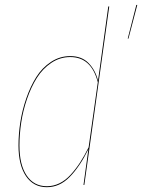

<svg xmlns="http://www.w3.org/2000/svg" viewBox="-20 -757 582 786"><path d="M538.1 -736.8H542L505.9 -599.1H502.9ZM423.3 -730.5H427.2L325.2 0H321.8L341.8 -146Q306.2 -74.2 265.1 -32.5Q224.1 9.3 171.9 9.3Q117.2 9.3 86.4 -35.9Q55.7 -81.1 55.7 -161.6Q55.7 -208 63.2 -256.8Q70.8 -305.7 87.6 -354.5Q104.5 -403.3 128.4 -441.4Q152.3 -479.5 188.5 -503.4Q224.6 -527.3 267.6 -527.3Q314.5 -527.3 342.3 -499Q370.1 -470.7 381.3 -427.2ZM267.6 -523.4Q225.6 -523.4 190.2 -499.8Q154.8 -476.1 131.1 -438.5Q107.4 -400.9 90.8 -352.5Q74.2 -304.2 66.9 -255.9Q59.6 -207.5 59.6 -161.6Q59.6 -82.5 89.1 -38.6Q118.7 5.4 171.9 5.4Q198.7 5.4 223.4 -6.6Q248 -18.6 269 -41.5Q290 -64.5 307.4 -91.1Q324.7 -117.7 342.8 -153.8L380.4 -420.4Q354 -523.4 267.6 -523.4Z"/></svg>

Font: Fira Sans Compressed Four
Style: Italic
Weight: 100
Width: 3
Italic angle: -8°
Designer: Carrois Corporate & Edenspiekermann AG
Foundry: Carrois Corporate GbR & Edenspiekermann AG
Version: Version 4.203;PS 004.203;hotconv 1.0.88;makeotf.lib2.5.64775